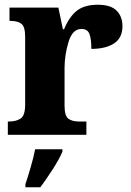

<svg xmlns="http://www.w3.org/2000/svg" viewBox="-20 -568 550 809"><path d="M13 0H344V-56H312Q285 -56 268.5 -67.5Q252 -79 252 -123V-282Q252 -335 268.5 -390.5Q285 -446 323 -446Q349 -446 357 -424.5Q365 -403 365 -362Q425 -362 460.5 -385Q496 -408 496 -458Q496 -498 471.5 -523Q447 -548 392 -548Q336 -548 304 -523Q272 -498 250 -445H245L226 -536H20V-480H23Q54 -480 70 -468Q86 -456 86 -412V-128Q86 -81 67 -68.5Q48 -56 17 -56H13ZM87 221H150Q174 189 202 145.5Q230 102 243 71V61H128Q122 93 109.5 136Q97 179 87 208Z"/></svg>

Font: Noto Serif SemiCondensed Extra
Style: Regular
Weight: 800
Width: 4
Designer: Monotype Design Team
Foundry: Monotype Imaging Inc.
Version: Version 1.002